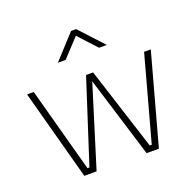

<svg xmlns="http://www.w3.org/2000/svg" viewBox="-128 -866 1017 999"><g transform="rotate(-20 380.5 -366.0)"><path d="M38 -500 173 0H241L380 -448L518 0H586L723 -500H686L558 -32H547L400 -490H361L213 -32H202L75 -500ZM245 -600H288L381 -700L473 -600H516L394 -732H366Z"/></g></svg>

Font: TitilliumText22L
Style: 1 wt
Weight: 100
Designer: Campivisivi
Foundry: Campivisivi
Version: 1.000